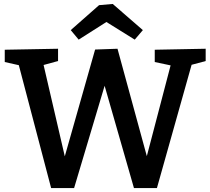

<svg xmlns="http://www.w3.org/2000/svg" viewBox="-20 -948 1062 969"><path d="M761 -697 1018 -702V-640L947 -621L772 1H656L508 -515L354 1H238L75 -619L4 -635V-697L273 -702V-640L200 -620L307 -159L460 -698L573 -702L721 -160L841 -618L761 -635ZM377 -748 337 -796 480 -922 549 -928 701 -796 660 -748 517 -837Z"/></svg>

Font: Bitter SemiBold
Style: Regular
Weight: 600
Designer: Sol Matas, and Bitter project Authors
Foundry: Sol Matas
Version: Version 2.001